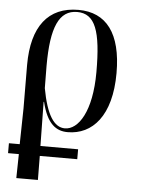

<svg xmlns="http://www.w3.org/2000/svg" viewBox="-55 -588 637 868"><g transform="rotate(5 264.0 -154.0)"><path d="M5 128H54L52 237H150L149 128H319V83H148L145 -117H147C171 -18 213 10 265 10C377 10 462 -81 462 -275C462 -455 393 -545 266 -545C129 -545 56 -452 56 -277L57 -79L54 83H5ZM251 -6C202 -6 167 -59 145 -179L144 -281C144 -456 179 -535 261 -535C343 -535 371 -458 371 -272C371 -93 312 -6 251 -6Z"/></g></svg>

Font: Noto Serif Display Condensed
Style: Regular
Weight: 400
Width: 3
Designer: Monotype Design Team
Foundry: Monotype Imaging Inc.
Version: Version 2.009